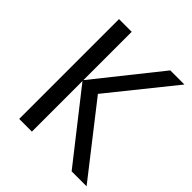

<svg xmlns="http://www.w3.org/2000/svg" viewBox="-196 -842 971 971"><g transform="rotate(45 289.5 -357.0)"><path d="M579.1 0H472.2L188 -361.8V0H97.2V-713.9H188V-368.2L463.9 -713.9H564.9L289.1 -371.1Z"/></g></svg>

Font: Genotype
Style: Regular
Weight: 400
Foundry: Ascender Corporation
Version: Version 1.00